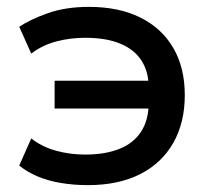

<svg xmlns="http://www.w3.org/2000/svg" viewBox="-20 -530 626 559"><path d="M236 9Q194 9 156 2.5Q118 -4 88 -17Q58 -30 36 -48L71 -127Q101 -103 142 -91.5Q183 -80 228 -80Q286 -80 327.5 -96.5Q369 -113 391 -147Q413 -181 413 -232L422 -214H139V-295H422L413 -274Q413 -321 392 -353.5Q371 -386 330 -403Q289 -420 228 -420Q185 -420 144.5 -409.5Q104 -399 71 -374L36 -452Q67 -473 119 -491.5Q171 -510 239 -510Q326 -510 388.5 -479Q451 -448 484.5 -390.5Q518 -333 518 -253Q518 -173 484.5 -114Q451 -55 388 -23Q325 9 236 9Z"/></svg>

Font: Nunito Sans 6pt SemiBold
Style: Regular
Weight: 600
Version: Version 3.101;gftools[0.9.27]